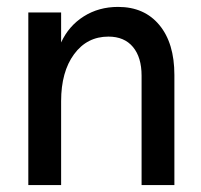

<svg xmlns="http://www.w3.org/2000/svg" viewBox="-20 -536 582 556"><path d="M294 -430Q232 -430 194.5 -379Q157 -328 157 -243V0H62V-500H157V-413Q179 -461 222.5 -488.5Q266 -516 322 -516Q398 -516 441.5 -463.5Q485 -411 485 -319V0H390V-317Q390 -370 365 -400Q340 -430 294 -430Z"/></svg>

Font: MedMera Sans Display
Style: Regular
Weight: 500
Designer: Kasper Nordkvist
Foundry: UNCUT.wtf
Version: Version 1.300